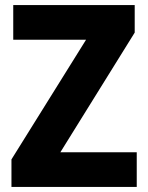

<svg xmlns="http://www.w3.org/2000/svg" viewBox="-20 -734 580 754"><path d="M517 0H25V-108L318 -578H32V-714H509V-606L217 -136H517Z"/></svg>

Font: Noto Sans SemiCondensed ExtraBold
Style: Regular
Weight: 800
Width: 4
Designer: Monotype Design Team
Foundry: Monotype Imaging Inc.
Version: Version 2.013; ttfautohint (v1.8.4.7-5d5b)